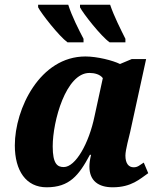

<svg xmlns="http://www.w3.org/2000/svg" viewBox="-20 -786 681 816"><path d="M446 -606H513V-621C494 -659 464 -718 448 -766H320V-755C333 -729 409 -632 446 -606ZM267 -606H335V-621C315 -659 285 -718 270 -766H142V-755C155 -729 231 -632 267 -606ZM178 10C275 10 315 -40 362 -128H367C362 -107 360 -92 360 -78C360 -17 399 10 459 10C539 10 575 -26 610 -50L591 -95C573 -84 566 -75 548 -75C527 -75 513 -91 513 -125C513 -149 529 -206 533 -224L601 -535H540L490 -514C460 -529 393 -546 343 -546C150 -546 43 -324 43 -168C43 -60 91 10 178 10ZM251 -76C224 -76 204 -89 204 -164C204 -271 260 -476 360 -476C382 -476 405 -470 417 -454L382 -293C358 -176 301 -76 251 -76Z"/></svg>

Font: Noto Serif SemiCondensed Extra
Style: Italic
Weight: 800
Width: 4
Italic angle: -12°
Designer: Monotype Design Team
Foundry: Monotype Imaging Inc.
Version: Version 1.901